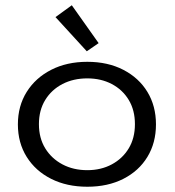

<svg xmlns="http://www.w3.org/2000/svg" viewBox="-20 -702 665 730"><path d="M312 8Q234 8 174.5 -22Q115 -52 81.5 -105.5Q48 -159 48 -229Q48 -299 81.5 -352.5Q115 -406 174.5 -436.5Q234 -467 312 -467Q390 -467 449 -436.5Q508 -406 540.5 -352.5Q573 -299 573 -229Q573 -159 540.5 -105.5Q508 -52 449 -22Q390 8 312 8ZM312 -55Q364 -55 405 -77Q446 -99 469.5 -138Q493 -177 493 -230Q493 -283 469.5 -322Q446 -361 405 -382.5Q364 -404 312 -404Q259 -404 217.5 -382.5Q176 -361 152 -322Q128 -283 128 -230Q128 -177 152 -138Q176 -99 217.5 -77Q259 -55 312 -55ZM310 -507 191 -637 253 -682 355 -538Z"/></svg>

Font: Inconsolata Expanded Thin
Style: Regular
Weight: 100
Width: 7
Monospace: yes
Designer: Raph Levien, Cyreal, Brenton Simpson
Foundry: Raph Levien, Cyreal, Google
Version: Version 3.100; ttfautohint (v1.8.4.7-5d5b)